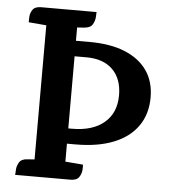

<svg xmlns="http://www.w3.org/2000/svg" viewBox="-50 -731 688 777"><g transform="rotate(5 293.5 -342.5)"><path d="M220 -562H294Q378 -562 437 -538Q496 -514 527.5 -469Q559 -424 559 -360Q559 -292 525 -243.5Q491 -195 427 -169.5Q363 -144 273 -144Q261 -144 244 -144Q227 -144 220 -144V-206Q228 -206 236.5 -206Q245 -206 253 -206Q337 -206 384 -246Q431 -286 431 -357Q431 -424 393 -461.5Q355 -499 287 -499H223ZM239 -71 310 -65Q311 -60 310 -44Q309 -28 299.5 -14Q290 0 265 0H40Q41 -5 41.5 -20.5Q42 -36 51 -51Q60 -66 84 -67L113 -69ZM113 -658 238 -655V0H113ZM86 -685H311Q311 -680 310 -664.5Q309 -649 300.5 -634.5Q292 -620 267 -618L238 -616L112 -614L41 -620Q41 -625 41.5 -641Q42 -657 51.5 -671Q61 -685 86 -685Z"/></g></svg>

Font: Karma Variable Light
Style: Regular
Weight: 300
Designer: Joana Correia
Foundry: Indian Type Foundry
Version: Version 3.000